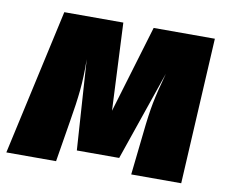

<svg xmlns="http://www.w3.org/2000/svg" viewBox="-91 -613 816 692"><g transform="rotate(10 316.5 -267.0)"><path d="M613 0H430L447 -155Q454 -223 462.5 -266.5Q471 -310 490 -379L377 -51H222L200 -381Q201 -318 196 -267.5Q191 -217 180 -153L155 0H-27L91 -534H307L322 -214L418 -534H642Z"/></g></svg>

Font: Fira Sans Black
Style: Italic
Weight: 900
Italic angle: -8°
Designer: Carrois Corporate & Edenspiekermann AG
Foundry: Carrois Corporate GbR & Edenspiekermann AG
Version: Version 4.203